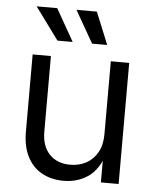

<svg xmlns="http://www.w3.org/2000/svg" viewBox="-54 -800 690 853"><g transform="rotate(5 291.0 -373.0)"><path d="M261.7 7.3Q207 7.3 165 -15.4Q123 -38.1 99.4 -83.7Q75.7 -129.4 75.7 -196.8V-540H157.2V-203.1Q157.2 -138.7 191.4 -102.5Q225.6 -66.4 284.2 -66.4Q323.7 -66.4 355.5 -83.5Q387.2 -100.6 405.8 -133.8Q424.3 -167 424.3 -214.8V-540H506.3V0H427.2V-129.9H440.4Q416 -55.7 369.1 -24.2Q322.3 7.3 261.7 7.3ZM334.5 -610.8 252.4 -754.4H343.3L401.9 -610.8ZM180.2 -610.8 74.7 -754.4H166.5L248 -610.8Z"/></g></svg>

Font: V-Inter
Style: Regular-375
Weight: 375
Designer: Rasmus Andersson
Foundry: rsms
Version: Version 4.000;git-4146feb